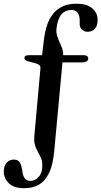

<svg xmlns="http://www.w3.org/2000/svg" viewBox="-82 -750 534 1012"><path d="M250.5 -455.5 204 44.5Q197.5 118.5 176.5 161.8Q155.5 205 122.8 223.5Q90 242 46.5 242Q-7.5 242 -34.8 216.5Q-62 191 -62 154Q-62 125 -47.2 108Q-32.5 91 -9 91Q4 91 12.8 96.8Q21.5 102.5 26 113Q31 124 32.8 136.2Q34.5 148.5 37.5 162.5Q41.5 183 51.2 193.2Q61 203.5 78 203.5Q104 203.5 124 180Q144 156.5 140.5 110.5Q140 97 135 84.8Q130 72.5 123.2 60.5Q116.5 48.5 110.2 35.5Q104 22.5 100.5 7.2Q97 -8 98.5 -27L131 -388Q132 -401 126 -406.5Q120 -412 105 -416.5L64 -427.5Q46.5 -432.5 46.5 -444Q46.5 -451 52.2 -455Q58 -459 68.5 -459H154.5L136 -429L150.5 -548Q158.5 -610 180.2 -650.5Q202 -691 237.2 -710.8Q272.5 -730.5 320.5 -730.5Q375.5 -730.5 404 -706.5Q432.5 -682.5 432.5 -644.5Q432.5 -614 418.2 -598.2Q404 -582.5 379 -582.5Q366.5 -582.5 356 -589.5Q345.5 -596.5 340.5 -608Q337 -620.5 338 -630.8Q339 -641 337 -658Q333.5 -677.5 323 -687.5Q312.5 -697.5 293.5 -697.5Q262.5 -697.5 242.2 -674.8Q222 -652 215.5 -598Q214 -577.5 219.5 -559.8Q225 -542 233 -525.2Q241 -508.5 246.5 -491.8Q252 -475 250.5 -455.5ZM225.5 -421 231 -459H360Q371 -459 377 -454.5Q383 -450 383 -440Q383 -432 374.8 -426.5Q366.5 -421 353 -421Z"/></svg>

Font: Fraunces
Style: Regular
Weight: 400
Version: Version 1.000;[b76b70a41]